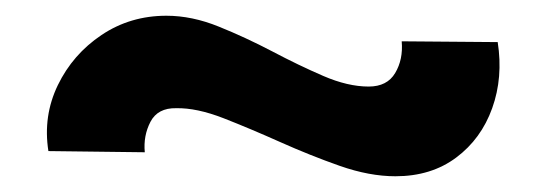

<svg xmlns="http://www.w3.org/2000/svg" viewBox="-20 -422 695 244"><path d="M482.5 -198Q449.5 -198 411.8 -211.2Q374 -224.5 336 -241.5Q298 -258.5 264 -271.8Q230 -285 204 -284.5Q180.5 -285 171.2 -267.2Q162 -249.5 164 -228.5L41.5 -230Q34.5 -274.5 53.5 -313.8Q72.5 -353 109 -377.5Q145.5 -402 191.5 -402Q224 -402 258 -388.2Q292 -374.5 325.8 -356.8Q359.5 -339 390.8 -325.5Q422 -312 448.5 -312Q472 -312 482.2 -329.2Q492.5 -346.5 490.5 -369.5L612.5 -368.5Q619.5 -323.5 605.5 -284.5Q591.5 -245.5 559.8 -221.8Q528 -198 482.5 -198Z"/></svg>

Font: Urbanist
Style: Bold
Weight: 700
Designer: Corey Hu
Foundry: Corey Hu
Version: Version 1.330; ttfautohint (v1.8.4.7-5d5b)